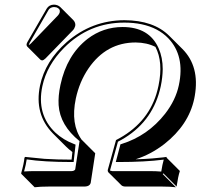

<svg xmlns="http://www.w3.org/2000/svg" viewBox="-20 -745 862 825"><path d="M211.9 -725.1Q228.5 -724.6 239.3 -714.4L295.9 -657.7Q305.7 -646.5 303.2 -633.3Q300.3 -622.6 293.5 -615.2L175.3 -493.7Q167.5 -486.3 161.6 -485.4Q156.2 -485.8 153.3 -488.8L96.7 -545.4Q93.3 -549.8 94.2 -555.2Q95.2 -559.6 98.1 -564.9L180.7 -708Q190.9 -724.6 211.9 -725.1ZM189.5 56.6Q153.3 56.6 128.9 59.6L72.3 2.9L70.8 0Q83 -43 85 -66.9L87.9 -70.8Q87.9 -70.8 171.4 -62.5Q225.1 -59.1 287.6 -59.1L291 -91.8Q275.9 -103 264.2 -114.7L207.5 -171.4Q126.5 -253.9 151.9 -377Q174.3 -482.9 266.6 -564Q374 -657.7 514.6 -658.2Q640.1 -657.7 707 -591.3L763.7 -534.7Q838.9 -459.5 816.9 -333Q815.9 -326.2 814.5 -320.3Q790.5 -208 686 -126Q627.9 -81.1 562.5 -60.5Q601.1 -61.5 634.3 -64.2Q667.5 -66.9 681.2 -68.8L695.3 -70.8L696.3 -66.9L752.9 -10.3Q745.1 13.2 738.8 56.6L682.1 0L679.2 2.9L735.8 59.6Q711.9 56.6 676.8 56.6H518.6Q507.3 56.2 502 51.3L445.3 -4.9Q442.4 -9.3 442.9 -14.2L478.5 -143.1Q611.8 -211.4 651.9 -340.8Q657.2 -358.4 661.1 -377Q682.1 -478.5 647.9 -543.5Q611.3 -562 563 -562.5Q437 -562.5 360.4 -451.2Q321.3 -394 305.7 -321.3Q282.7 -210.9 331.5 -143.6H332L389.2 -86.4L369.6 41.5Q365.2 55.7 344.7 56.6ZM132.8 -9.8H288.1Q299.3 -10.3 303.2 -17.1L321.8 -138.7Q237.8 -206.5 231.9 -293.5Q229.5 -332.5 239.7 -379.9Q267.1 -508.8 356.4 -578.1Q423.3 -628.9 506.8 -628.9Q621.1 -628.9 661.6 -537.6Q679.2 -498 679.2 -447.8Q678.7 -412.6 670.9 -375Q640.1 -230 517.1 -153.3Q502.4 -144 486.8 -136.2L452.6 -12.2Q456.5 -10.7 461.9 -9.8H620.1Q650.4 -9.8 672.9 -7.8Q677.7 -38.6 683.6 -59.1Q603 -48.8 490.7 -48.8H477.5L497.6 -125L502.9 -126.5Q615.2 -161.6 689.5 -256.3Q734.9 -314.9 748.5 -378.9Q775.4 -504.9 703.1 -580.6Q659.7 -625.5 588.9 -640.6Q554.2 -647.9 514.6 -647.9Q363.3 -647.9 255.4 -539.6Q181.2 -464.8 162.1 -375Q136.2 -253.4 217.8 -175.3Q252 -143.6 297.4 -126.5L304.7 -123.5L296.4 -48.8H287.6Q168.9 -48.8 94.7 -60.1Q91.8 -38.6 83.5 -8.3Q106.9 -9.8 132.8 -9.8ZM211.9 -714.8Q196.3 -713.9 189 -703.1L106.9 -560.1Q105 -555.7 104 -552.7Q104 -552.2 103.5 -552.2L105 -551.8Q108.4 -553.7 111.8 -557.1L229.5 -679.2Q234.4 -684.6 236.8 -692.4Q239.7 -707 222.7 -713.4Q216.8 -714.8 211.9 -714.8Z"/></svg>

Font: Linux Biolinum Shadow O
Style: Italic
Weight: 400
Italic angle: -12°
Designer: Philipp H. Poll
Foundry: Philipp H. Poll
Version: Version 0.6.2